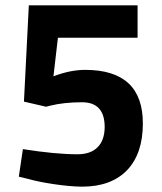

<svg xmlns="http://www.w3.org/2000/svg" viewBox="-20 -680 600 712"><path d="M284.2 -300.8Q217.3 -300.8 166 -288.1L150.9 -284.2L68.8 -303.2L86.9 -660.2H490.2V-540H194.8L178.2 -397Q240.2 -420.9 295.9 -420.9Q509.8 -420.9 509.8 -222.2Q509.8 -110.4 451.2 -48.8Q392.1 12.2 284.2 12.2Q238.3 11.7 179.7 2.9Q121.1 -5.9 85.9 -16.1L49.8 -24.9L64.9 -127Q186 -107.9 267.1 -107.9Q315.9 -107.9 341.8 -133.8Q367.7 -159.7 368.2 -208.5Q368.2 -300.8 284.2 -300.8Z"/></svg>

Font: TitilliumWeb-Bold
Style: Bold
Weight: 700
Version: Version 1.001;PS 57.000;hotconv 1.0.70;makeotf.lib2.5.55311